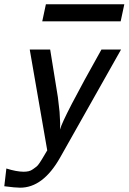

<svg xmlns="http://www.w3.org/2000/svg" viewBox="-23 -704 602 899"><path d="M-2.9 168 6.8 85Q54.7 100.1 87.9 100.1Q100.1 100.1 111.1 97.7Q122.1 95.2 131.6 88.1Q141.1 81.1 147.5 76.4Q153.8 71.8 162.4 58.8Q170.9 45.9 173.8 41Q176.8 36.1 186.3 20Q195.8 3.9 198.2 0L116.2 -472.2H211.9L248 -249L255.9 -180.2L258.8 -125L257.8 -97.2Q272 -151.4 452.1 -472.2H543.9L258.8 33.2Q178.7 175.3 70.8 174.8Q48.8 174.8 -2.9 168ZM174.8 -604 191.9 -684.1H559.1L542 -604Z"/></svg>

Font: CMU Bright
Style: SemiBoldOblique
Weight: 600
Italic angle: -12°
Version: Version 0.7.0